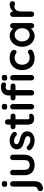

<svg xmlns="http://www.w3.org/2000/svg" viewBox="1600 -2407 977 4271"><g transform="rotate(-90 2088.5 -271.5)"><path d="M193 10V-474C193 -509 168 -535 133 -535C98 -535 73 -509 73 -474V-25C73 20 71 59 24 74C-6 83 -27 100 -27 129V140C-27 174 1 201 38 196C119 184 193 143 193 10ZM195 -650V-669C195 -706 178 -719 132 -719C89 -719 69 -707 69 -669V-650C69 -613 86 -600 131 -600C176 -600 195 -611 195 -650Z M663 -474V-220C663 -138 627 -100 554 -100C482 -100 446 -138 446 -220V-474C446 -509 421 -535 386 -535C351 -535 326 -509 326 -474V-220C326 -78 406 10 554 10C702 10 783 -78 783 -220V-474C783 -509 758 -535 723 -535C688 -535 663 -509 663 -474Z M1106 10C1199 10 1303 -47 1303 -150C1303 -267 1208 -295 1127 -317C1068 -333 1017 -346 1017 -392C1017 -442 1063 -447 1093 -447C1142 -447 1181 -428 1204 -399C1221 -383 1252 -380 1272 -396C1300 -419 1293 -450 1278 -470C1236 -523 1157 -545 1096 -545C998 -545 902 -486 902 -387C902 -269 1003 -242 1086 -219C1145 -203 1195 -188 1195 -145C1195 -93 1146 -87 1117 -86C1053 -86 1014 -108 976 -147C953 -170 928 -170 907 -157C873 -135 877 -102 890 -83C942 -13 1027 10 1106 10Z M1349 -471C1349 -439 1373 -415 1405 -415H1451V-139C1451 -8 1542 0 1598 0C1645 0 1694 -27 1694 -64C1694 -95 1675 -113 1657 -113C1640 -113 1628 -104 1612 -104C1589 -104 1571 -115 1571 -144V-415H1642C1674 -415 1698 -438 1698 -469C1698 -501 1674 -525 1642 -525H1571V-589C1571 -624 1546 -650 1512 -650C1477 -650 1451 -624 1451 -589V-525H1405C1373 -525 1349 -502 1349 -471Z M1910 -473C1910 -508 1884 -535 1850 -535C1816 -535 1790 -508 1790 -473V-62C1790 -27 1816 0 1850 0C1884 0 1910 -27 1910 -62ZM1913 -650V-669C1913 -706 1896 -719 1850 -719C1807 -719 1787 -707 1787 -669V-650C1787 -613 1804 -600 1849 -600C1894 -600 1913 -611 1913 -650Z M2100 -571V-525H2046C2014 -525 1990 -502 1990 -470C1990 -438 2014 -415 2046 -415H2100V-61C2100 -26 2125 0 2160 0C2195 0 2220 -26 2220 -61V-415H2311C2343 -415 2367 -438 2367 -470C2367 -502 2343 -525 2311 -525H2220V-572C2220 -594 2231 -634 2282 -634C2305 -634 2332 -625 2344 -625C2369 -625 2392 -646 2392 -679C2392 -723 2344 -740 2300 -740C2166 -740 2100 -666 2100 -571ZM2555 -473C2555 -508 2529 -535 2495 -535C2461 -535 2435 -508 2435 -473V-62C2435 -27 2461 0 2495 0C2529 0 2555 -27 2555 -62ZM2558 -650V-669C2558 -706 2541 -719 2495 -719C2452 -719 2432 -707 2432 -669V-650C2432 -613 2449 -600 2494 -600C2539 -600 2558 -611 2558 -650Z M2664 -267C2664 -110 2764 10 2922 10C3027 10 3122 -31 3122 -81C3122 -113 3103 -138 3068 -138C3038 -138 3029 -122 3010 -112C2994 -104 2970 -100 2937 -100C2847 -100 2784 -171 2784 -267C2784 -364 2842 -435 2944 -435C2957 -435 2991 -430 3005 -422C3027 -409 3036 -393 3069 -393C3099 -393 3116 -421 3116 -448C3116 -507 3040 -545 2927 -545C2773 -545 2664 -431 2664 -267Z M3591 -61C3591 -26 3616 0 3651 0C3686 0 3711 -26 3711 -61V-474C3711 -510 3686 -535 3651 -535C3616 -535 3591 -509 3591 -474V-464C3556 -509 3496 -545 3426 -545C3293 -545 3183 -426 3183 -267C3183 -107 3289 10 3421 10C3493 10 3558 -28 3591 -76ZM3303 -267C3303 -362 3362 -435 3449 -435C3537 -435 3596 -362 3596 -267C3596 -172 3537 -100 3449 -100C3362 -100 3303 -172 3303 -267Z M3969 -61V-298C3969 -394 4025 -440 4074 -440C4101 -440 4119 -426 4144 -426C4171 -426 4198 -444 4198 -488C4198 -519 4167 -545 4127 -545C4064 -545 4001 -517 3969 -461V-474C3969 -509 3944 -535 3909 -535C3874 -535 3849 -509 3849 -474V-61C3849 -26 3874 0 3909 0C3944 0 3969 -26 3969 -61Z"/></g></svg>

Font: Hotpoint
Style: Bold
Weight: 700
Designer: Andrew Paglinawan, Luciano Perondi, Riccardo Olocco
Foundry: CAST Cooperativa Anonima Servizi Tipografici
Version: Version 1.000;PS 2.1;hotconv 16.6.51;makeotf.lib2.5.65220